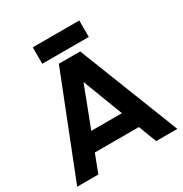

<svg xmlns="http://www.w3.org/2000/svg" viewBox="-196 -1013 1107 1162"><g transform="rotate(-30 358.0 -432.5)"><path d="M512 -126H204L156 0H8L284 -700H433L708 0H560ZM465 -250 358 -530 251 -250ZM197 -865H522V-750H197Z"/></g></svg>

Font: Oak Sans
Style: Bold
Weight: 700
Designer: Erik Kennedy, Walven
Foundry: Erik Kennedy, Walven
Version: Version 1.000